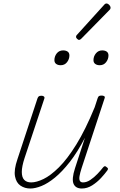

<svg xmlns="http://www.w3.org/2000/svg" viewBox="-20 -1064 686 1101"><path d="M154 17Q122 17 97.5 0.5Q73 -16 66 -53Q59 -90 80 -151L195 -500Q198 -508 202.5 -511.5Q207 -515 218 -515Q227 -515 232 -510.5Q237 -506 234 -498L121 -158Q105 -109 105 -78Q105 -47 119 -32.5Q133 -18 159 -18Q189 -18 229.5 -37.5Q270 -57 318 -104.5Q366 -152 418 -236Q470 -320 523 -449L540 -501Q543 -510 547.5 -513Q552 -516 563 -516Q572 -516 577.5 -512.5Q583 -509 580 -501L448 -100Q439 -72 436 -54Q433 -36 438 -27Q443 -18 456 -18Q477 -18 498.5 -32.5Q520 -47 539 -67Q558 -87 571 -104Q577 -111 581.5 -111Q586 -111 591 -106Q599 -101 599 -96Q599 -91 595 -86Q582 -68 559.5 -43.5Q537 -19 508.5 -1Q480 17 449 17Q432 17 420 10.5Q408 4 402 -9.5Q396 -23 398 -45.5Q400 -68 410 -99L467 -274Q424 -191 380 -135Q336 -79 295 -45.5Q254 -12 218 2.5Q182 17 154 17ZM328 -690Q312 -690 302 -697.5Q292 -705 292 -719Q292 -741 305.5 -758Q319 -775 342 -775Q358 -775 368 -768Q378 -761 378 -746Q378 -725 364.5 -707.5Q351 -690 328 -690ZM552 -690Q536 -690 526 -697.5Q516 -705 516 -719Q516 -741 530 -758Q544 -775 566 -775Q582 -775 592 -768Q602 -761 602 -746Q602 -725 588.5 -707.5Q575 -690 552 -690ZM433 -835Q429 -835 422.5 -841Q416 -847 416 -852Q416 -855 417 -858Q418 -861 422 -865L576 -1035Q580 -1040 583.5 -1042Q587 -1044 591 -1044Q596 -1044 601.5 -1040Q607 -1036 610.5 -1030.5Q614 -1025 614 -1020Q614 -1017 613 -1014Q612 -1011 608 -1007L446 -842Q439 -835 433 -835Z"/></svg>

Font: Playwrite US Trad Thin
Style: Regular
Weight: 250
Designer: Veronika Burian, José Scaglione
Foundry: TypeTogether
Version: Version 1.003